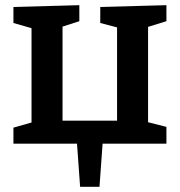

<svg xmlns="http://www.w3.org/2000/svg" viewBox="-20 -556 695 743"><path d="M290 167 278 0H32V-62L102 -82V-447L32 -467V-529L287 -536V-474L222 -453V-89H433V-450L368 -467V-529L624 -536V-474L553 -452V-83L624 -65V0H377L365 167Z"/></svg>

Font: Bitter SemiBold
Style: Regular
Weight: 600
Designer: Sol Matas, and Bitter project Authors
Foundry: Sol Matas
Version: Version 2.001